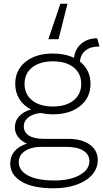

<svg xmlns="http://www.w3.org/2000/svg" viewBox="-20 -798 555 1033"><path d="M295 -587H240L305 -778H343ZM506 63Q506 108 475.5 142.5Q445 177 391 196Q337 215 268 215Q155 215 95 178.5Q35 142 35 82Q35 43 59 15Q83 -13 125 -25Q95 -38 77.5 -61Q60 -84 60 -112Q60 -148 83.5 -173Q107 -198 147 -209Q106 -230 84 -265.5Q62 -301 62 -347Q62 -421 117.5 -465.5Q173 -510 265 -510Q329 -510 378 -487Q384 -535 418 -563.5Q452 -592 503 -592L515 -548Q468 -548 441 -527Q414 -506 410 -467Q467 -421 467 -347Q467 -273 411.5 -228Q356 -183 265 -183Q234 -183 197 -190Q155 -185 131.5 -165.5Q108 -146 108 -119Q108 -87 135 -69Q162 -51 216 -51H345Q420 -51 463 -20Q506 11 506 63ZM265 -225Q335 -225 376 -258Q417 -291 417 -347Q417 -403 376 -435.5Q335 -468 265 -468Q195 -468 153.5 -435.5Q112 -403 112 -347Q112 -291 153 -258Q194 -225 265 -225ZM461 69Q461 33 428.5 12.5Q396 -8 334 -8H205Q148 -8 114.5 14.5Q81 37 81 74Q81 120 131 146.5Q181 173 273 173Q358 173 409.5 143.5Q461 114 461 69Z"/></svg>

Font: Work Sans Light
Style: Regular
Weight: 300
Designer: Wei Huang
Foundry: Wei Huang
Version: Version 1.500